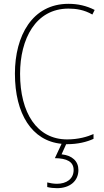

<svg xmlns="http://www.w3.org/2000/svg" viewBox="-20 -744 542 1004"><path d="M390 145C390 99 358 69 302 63L326 10C328 10 330 10 331 10C387 10 435 -2 469 -18V-43C437 -29 390 -15 331 -15C173 -15 85 -154 85 -358C85 -540 166 -699 338 -699C377 -699 420 -693 463 -668L475 -692C432 -714 387 -724 338 -724C149 -724 58 -557 58 -359C58 -148 147 -7 302 8L267 83C329 84 365 101 365 145C365 192 327 217 278 217C260 217 243 214 227 210V234C242 238 261 240 278 240C345 240 390 203 390 145Z"/></svg>

Font: Noto Sans Oriya Cond Thin
Style: Regular
Weight: 100
Width: 3
Designer: Amélie Bonet and Sol Matas
Foundry: Google LLC
Version: Version 2.006